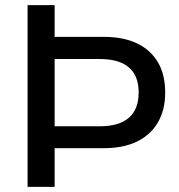

<svg xmlns="http://www.w3.org/2000/svg" viewBox="-20 -725 694 745"><path d="M87 0V-705H192V-582H382Q459 -582 512 -556.5Q565 -531 593 -483Q621 -435 621 -366Q621 -299 593 -250.5Q565 -202 512 -176Q459 -150 382 -150H192V0ZM192 -235H367Q442 -235 480 -268Q518 -301 518 -366Q518 -431 480 -463.5Q442 -496 367 -496H192Z"/></svg>

Font: Nunito Sans 11pt SemiBold
Style: Regular
Weight: 600
Version: Version 3.101;gftools[0.9.27]